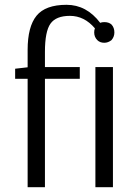

<svg xmlns="http://www.w3.org/2000/svg" viewBox="-20 -779 565 799"><path d="M95 0V-451H43V-493L95 -499V-571Q95 -668 132 -713.5Q169 -759 257 -759Q340 -759 397 -684Q404 -687 414 -687Q433 -687 444 -677Q456 -664 456 -644Q456 -626 444 -612Q430 -601 414 -601Q396 -601 385 -612Q372 -625 372 -644Q372 -654 375 -661Q331 -713 271 -713Q213 -713 190 -680.5Q167 -648 167 -563V-500H312V-451H167V0ZM377 0V-500H450V0Z"/></svg>

Font: Arsenal
Style: Regular
Weight: 400
Designer: Andrij Shevchenko
Foundry: Stairsfor
Version: Version 2.001;PS 002.001;hotconv 1.0.88;makeotf.lib2.5.64775